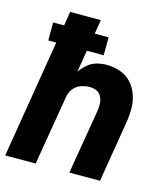

<svg xmlns="http://www.w3.org/2000/svg" viewBox="-110 -822 796 908"><g transform="rotate(15 288.0 -367.5)"><path d="M0 0H149L206 -340Q209 -362 223 -381Q237 -400 259 -408Q281 -416 303 -416Q321 -416 336.5 -409Q352 -402 360 -386.5Q368 -371 369 -353Q370 -335 367 -317L314 0H464L513 -297Q519 -332 519 -367Q519 -402 508 -434Q497 -466 475 -490.5Q453 -515 420.5 -526.5Q388 -538 353 -538Q329 -538 305 -531.5Q281 -525 261.5 -508.5Q242 -492 227 -471L245 -578H327L328 -666H260L271 -735H121L110 -666H56V-578H95Z"/></g></svg>

Font: Iosevka Sparkle Heavy
Style: Italic
Weight: 900
Italic angle: -9°
Designer: Belleve Invis
Foundry: Belleve Invis
Version: Version 4.5.0; ttfautohint (v1.8.3)